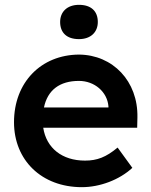

<svg xmlns="http://www.w3.org/2000/svg" viewBox="-20 -765 626 795"><path d="M319 10C393 10 474 -20 528 -70L467 -154C419 -114 382 -100 332 -100C237 -100 172 -152 159 -236H548L549 -279C552 -429 447 -538 307 -539C150 -538 38 -424 38 -259C38 -102 152 10 319 10ZM162 -320C177 -392 227 -430 307 -430C371 -430 424 -385 429 -325V-320ZM229 -674C229 -629 257 -603 307 -603C356 -603 385 -632 385 -674C385 -719 357 -745 307 -745C258 -745 229 -716 229 -674Z"/></svg>

Font: Easer Grotesk Medium
Style: Regular
Weight: 500
Designer: Boardeaser, Bonnie Shaver-Troup, Thomas Jockin
Foundry: Lexend
Version: Version 1.001;Glyphs 3.1.2 (3151)